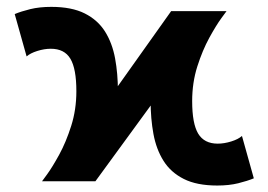

<svg xmlns="http://www.w3.org/2000/svg" viewBox="-20 -541 801 573"><path d="M553.5 -239.3Q553.5 -294.4 568.9 -342.8Q584.3 -391.1 604.8 -428.5Q625.3 -465.8 640.7 -486.8Q656.1 -507.8 656.1 -507.8H515.4Q515.4 -507.8 502.5 -483.4Q489.6 -459 472.5 -419.2Q455.3 -379.4 442.4 -332.3Q429.5 -285.2 429.5 -239.3Q429.5 -186.9 437.9 -141.3Q446.3 -95.6 468 -61Q489.6 -26.5 528.6 -6.9Q567.5 12.7 628.5 12.7Q663.4 12.7 691 5.9Q718.6 -1 737.5 -8.8L702.1 -135.3Q691.3 -125.5 670.2 -118.9Q649.1 -112.3 629.7 -112.3Q589.6 -112.3 571.5 -142.1Q553.5 -172 553.5 -239.3ZM207.9 -268.6Q207.9 -213.9 192.5 -165.3Q177.1 -116.7 156.6 -79.3Q136.1 -42 120.8 -21Q105.4 0 105.4 0H246Q246 0 258.9 -24.4Q271.8 -48.8 289 -88.6Q306.2 -128.4 319 -175.5Q331.9 -222.7 331.9 -268.6Q331.9 -320.9 323.5 -366.6Q315.1 -412.2 293.5 -446.8Q271.8 -481.3 232.9 -500.9Q193.9 -520.5 132.9 -520.5Q98 -520.5 70.5 -513.8Q42.9 -507 23.9 -499L59.4 -372.6Q70.3 -382.3 91.3 -388.9Q112.3 -395.5 131.7 -395.5Q172.2 -395.5 190 -365.8Q207.9 -336 207.9 -268.6ZM635.4 -507.8H490.8L130 0H264.7Z"/></svg>

Font: Giphurs SC
Style: Regular
Weight: 400
Version: Version 0.920